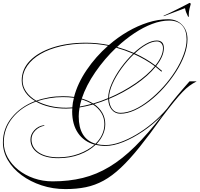

<svg xmlns="http://www.w3.org/2000/svg" viewBox="-138 -1000 1369 1317"><path d="M586 -5Q631 -5 685 -24Q739 -43 796 -76.5Q853 -110 907.5 -155.5Q962 -201 1007 -254Q1036 -294 1075.5 -341.5Q1115 -389 1162 -442H1211Q1184 -428 1161.5 -411.5Q1139 -395 1114 -369Q1089 -343 1056 -302.5Q1023 -262 975 -199Q889 -78 820 8Q751 94 691 150.5Q631 207 572.5 239Q514 271 451 284Q388 297 311 297Q225 297 147.5 271.5Q70 246 10 201.5Q-50 157 -84 99Q-118 41 -118 -23Q-118 -119 -57.5 -193.5Q3 -268 103 -307Q60 -332 35.5 -368.5Q11 -405 11 -448Q11 -525 67 -583Q123 -641 223 -674Q323 -707 453 -707Q530 -707 609 -691Q670 -744 738 -783.5Q806 -823 876.5 -845.5Q947 -868 1015 -868Q1074 -868 1111 -830Q1148 -792 1148 -730Q1148 -679 1127 -622Q1106 -565 1069.5 -508Q1033 -451 986.5 -399Q940 -347 888.5 -307Q837 -267 785.5 -243.5Q734 -220 688 -220Q652 -220 629 -247Q606 -274 604 -320Q556 -300 508 -286Q544 -261 564 -226Q584 -191 584 -149Q584 -111 568 -76Q552 -41 524 -12Q552 -5 586 -5ZM970 -508Q950 -525 929 -542Q878 -479 793 -421Q708 -363 610 -322Q612 -277 632.5 -251.5Q653 -226 688 -226Q733 -226 783.5 -249Q834 -272 885 -312.5Q936 -353 982 -404Q1028 -455 1064 -511.5Q1100 -568 1121 -624.5Q1142 -681 1142 -730Q1142 -792 1111.5 -825.5Q1081 -859 1022 -859Q967 -859 906 -836Q845 -813 783.5 -772Q722 -731 665 -678Q724 -661 780 -637Q821 -675 862 -698.5Q903 -722 937 -722Q986 -722 986 -670Q986 -641 972 -609.5Q958 -578 933 -547Q954 -531 973 -514ZM938 -716Q906 -716 866 -693.5Q826 -671 787 -634Q864 -599 928 -551Q953 -582 966.5 -612Q980 -642 980 -670Q980 -690 968.5 -703Q957 -716 938 -716ZM17 -448Q17 -406 42 -370.5Q67 -335 111 -309Q152 -324 198 -332Q244 -340 294 -340Q334 -340 370 -335Q394 -428 456.5 -520Q519 -612 603 -686Q527 -701 453 -701Q359 -701 279 -682.5Q199 -664 140.5 -630Q82 -596 49.5 -549.5Q17 -503 17 -448ZM604 -328Q604 -372 628 -426.5Q652 -481 691 -535Q730 -589 775 -632Q719 -656 659 -673Q579 -597 516 -505.5Q453 -414 423 -324Q467 -311 501 -290Q552 -305 604 -327ZM781 -629Q736 -586 697 -532.5Q658 -479 634 -425.5Q610 -372 610 -329Q706 -370 790 -427.5Q874 -485 924 -546Q859 -594 781 -629ZM294 -334Q246 -334 201.5 -326.5Q157 -319 117 -306Q156 -285 207 -273Q258 -261 317 -261Q337 -261 358 -263Q360 -295 369 -329Q333 -334 294 -334ZM422 -318 420 -313Q413 -290 409 -269Q449 -276 492 -288Q461 -306 422 -318ZM-112 -23Q-112 31 -85.5 79.5Q-59 128 -12.5 165Q34 202 94.5 223Q155 244 223 244Q335 244 430 220.5Q525 197 613 144Q701 91 788.5 4.5Q876 -82 973 -208Q913 -147 844 -100Q775 -53 707.5 -26Q640 1 586 1Q550 1 518 -7Q474 35 407.5 60Q341 85 262 85Q174 85 122.5 50Q71 15 71 -43Q71 -78 97 -106.5Q123 -135 161 -141L169 -138Q131 -132 104.5 -105Q78 -78 78 -44Q78 12 127.5 45.5Q177 79 262 79Q338 79 402.5 55Q467 31 511 -8Q438 -28 397.5 -87Q357 -146 357 -236Q357 -246 358 -257Q336 -255 316 -255Q255 -255 202 -267.5Q149 -280 109 -303Q8 -266 -52 -192Q-112 -118 -112 -23ZM402 -202Q402 -48 517 -14Q546 -42 562 -76.5Q578 -111 578 -149Q578 -191 557.5 -225Q537 -259 500 -283Q452 -270 408 -263Q402 -231 402 -202ZM985 -889 984 -892Q996 -897 1022.5 -909.5Q1049 -922 1078.5 -937Q1108 -952 1131.5 -964Q1155 -976 1162 -980Q1170 -980 1170 -971Q1166 -958 1161.5 -938.5Q1157 -919 1157 -902Q1157 -898 1157 -894.5Q1157 -891 1158 -887Q1158 -885 1155 -885Q1153 -885 1151 -888Q1144 -902 1139 -915Q1134 -928 1131 -944Z"/></svg>

Font: Ballet 72pt
Style: Regular
Weight: 400
Designer: Maximiliano R. Sproviero
Foundry: Omnibus-Type
Version: Version 1.100; ttfautohint (v1.8.3)